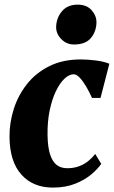

<svg xmlns="http://www.w3.org/2000/svg" viewBox="-20 -818 503 848"><path d="M213 10.5Q126.5 10.5 74.8 -46.5Q23 -103.5 22 -213.5Q21.5 -275 40.5 -335.5Q59.5 -396 98.5 -445.8Q137.5 -495.5 197.2 -525.5Q257 -555.5 337 -555.5Q366.5 -555.5 402.5 -551Q438.5 -546.5 463 -536.5L424 -385.5H386.5Q375 -411 361 -435Q347 -459 332.5 -474.5Q318 -490 305.5 -490Q285.5 -490 264.8 -470.5Q244 -451 226.8 -415Q209.5 -379 199.2 -329.5Q189 -280 190 -220Q191 -167 201.5 -135.2Q212 -103.5 230.8 -89.2Q249.5 -75 277 -75Q306.5 -75 329.8 -84Q353 -93 370.5 -107.2Q388 -121.5 400.5 -138L427 -94.5Q413 -73 384.2 -48.5Q355.5 -24 312.8 -6.8Q270 10.5 213 10.5ZM307 -621.5Q273 -621.5 249.8 -646.2Q226.5 -671 228 -701.5Q230 -741 254.5 -769.2Q279 -797.5 323 -797.5Q363 -797.5 384.8 -772.8Q406.5 -748 406 -719Q405.5 -679.5 381.8 -650.5Q358 -621.5 307 -621.5Z"/></svg>

Font: Merriweather 48pt Black
Style: Italic
Weight: 900
Italic angle: -7.8°
Version: Version 2.101